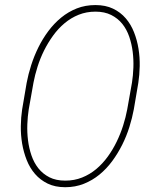

<svg xmlns="http://www.w3.org/2000/svg" viewBox="-20 -741 627 770"><path d="M516.6 -302.2Q510.3 -268.1 498.8 -231.4Q487.3 -194.8 470 -160.2Q452.6 -125.5 429.9 -94.7Q407.2 -64 378.9 -40.8Q350.6 -17.6 316.2 -3.9Q281.7 9.8 241.7 9.8Q201.2 9.8 171.4 -4.6Q141.6 -19 120.6 -43.2Q99.6 -67.4 87.2 -98.9Q74.7 -130.4 68.8 -165Q63 -199.7 63.5 -235.1Q64 -270.5 68.8 -302.2L86.9 -408.7Q93.3 -442.9 105 -479.5Q116.7 -516.1 133.8 -550.8Q150.9 -585.4 173.8 -616.2Q196.8 -647 225.3 -670.4Q253.9 -693.8 288.1 -707.3Q322.3 -720.7 362.8 -720.7Q403.3 -720.7 433.3 -706.3Q463.4 -691.9 484.1 -667.7Q504.9 -643.6 517.3 -612.1Q529.8 -580.6 535.4 -545.9Q541 -511.2 540.3 -475.8Q539.6 -440.4 534.7 -408.7ZM509.3 -409.7Q513.7 -437.5 514.9 -469.5Q516.1 -501.5 512.2 -533Q508.3 -564.5 498.3 -593.8Q488.3 -623 470.5 -645.3Q452.6 -667.5 426 -680.9Q399.4 -694.3 362.8 -694.3Q326.7 -694.3 295.7 -681.9Q264.6 -669.4 239 -647.9Q213.4 -626.5 192.9 -598.1Q172.4 -569.8 156.7 -538.3Q141.1 -506.8 130.6 -473.6Q120.1 -440.4 114.3 -409.7L95.2 -302.2Q90.8 -274.4 89.6 -242.4Q88.4 -210.4 92.3 -178.7Q96.2 -147 106.2 -117.7Q116.2 -88.4 134 -65.9Q151.9 -43.5 178.2 -30Q204.6 -16.6 241.7 -16.6Q278.3 -16.6 309.3 -29.1Q340.3 -41.5 366 -63Q391.6 -84.5 412.1 -112.8Q432.6 -141.1 448 -172.9Q463.4 -204.6 473.9 -237.8Q484.4 -271 490.2 -302.2Z"/></svg>

Font: TypoPRO Roboto Mono
Style: Italic
Weight: 250
Designer: Google
Version: Version 2.000986; 2015; ttfautohint (v1.3)